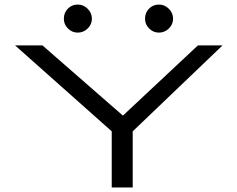

<svg xmlns="http://www.w3.org/2000/svg" viewBox="-20 -822 1040 842"><path d="M470 0V-246L46 -623H166L519 -315L848 -623H956L562 -246V0ZM321 -679Q296 -679 278 -697Q260 -715 260 -740Q260 -766 277.5 -784Q295 -802 321 -802Q346 -802 364.5 -783.5Q383 -765 383 -740Q383 -715 364.5 -697Q346 -679 321 -679ZM677 -679Q652 -679 634 -697Q616 -715 616 -740Q616 -766 633.5 -784Q651 -802 677 -802Q702 -802 720.5 -783.5Q739 -765 739 -740Q739 -715 720.5 -697Q702 -679 677 -679Z"/></svg>

Font: Inconsolata UltraExpanded
Style: Regular
Weight: 400
Width: 9
Monospace: yes
Designer: Raph Levien, Cyreal, Brenton Simpson
Foundry: Raph Levien, Cyreal, Google
Version: Version 3.000; ttfautohint (v1.8.2.53-6de2)